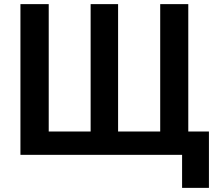

<svg xmlns="http://www.w3.org/2000/svg" viewBox="-20 -750 1071 930"><path d="M216 -113H419V-730H552V-113H756V-730H892V-113H992V160H862V0H79V-730H216Z"/></svg>

Font: M PLUS 1p
Style: Bold
Weight: 700
Version: Version 1.062